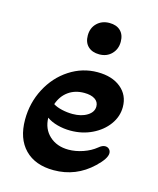

<svg xmlns="http://www.w3.org/2000/svg" viewBox="-98 -679 629 762"><g transform="rotate(15 217.0 -298.0)"><path d="M187 -539Q187 -570 207 -589.5Q227 -609 258 -609Q287 -609 303.5 -593Q320 -577 320 -548Q320 -518 300.5 -498Q281 -478 250 -478Q221 -478 204 -494Q187 -510 187 -539ZM33 -152Q33 -221 64 -280Q95 -339 148 -373.5Q201 -408 263 -408Q323 -408 359 -378.5Q395 -349 395 -300Q395 -261 371 -228Q347 -195 306.5 -175.5Q266 -156 218 -156Q190 -156 164 -163Q138 -170 120 -183Q121 -137 151.5 -109Q182 -81 230 -81Q259 -81 289.5 -91.5Q320 -102 342 -120Q356 -132 368 -132Q378 -132 384.5 -125.5Q391 -119 391 -109Q391 -87 353 -51Q286 13 194 13Q118 13 75.5 -30.5Q33 -74 33 -152ZM293 -275Q293 -294 277 -304.5Q261 -315 233 -315Q195 -315 168 -295.5Q141 -276 129 -241Q143 -232 165 -227Q187 -222 209 -222Q245 -222 269 -237Q293 -252 293 -275Z"/></g></svg>

Font: AkayaTelivigala
Style: Regular
Weight: 400
Designer: Vaishnavi Murthy Yerkadithaya ( vaishnavimurthy@gmail.com ), Juan Luis Blanco Aristondo ( juan@blancoletters.com )
Version: Version 1.000